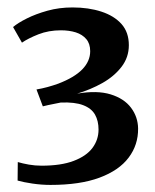

<svg xmlns="http://www.w3.org/2000/svg" viewBox="-20 -924 426 529"><path d="M119 -414.5Q95 -414.5 69.5 -418.2Q44 -422 28.5 -426.5L29 -477.5Q42.5 -473.5 59.5 -470.5Q76.5 -467.5 94.5 -467.5Q148.5 -467.5 183.2 -480.8Q218 -494 234.8 -516.5Q251.5 -539 251.5 -567Q251.5 -591 241.8 -608.2Q232 -625.5 209.2 -634.2Q186.5 -643 147.5 -641.5Q142.5 -640.5 132.5 -638.5Q122.5 -636.5 112.8 -634.5Q103 -632.5 98 -631L80.5 -677.5Q95.5 -680 111 -684.2Q126.5 -688.5 140.5 -693.5Q185 -710.5 206.8 -733Q228.5 -755.5 228.5 -783Q228.5 -803.5 217.8 -816.2Q207 -829 188.8 -834.8Q170.5 -840.5 148 -840.5Q114 -840.5 86 -829.5Q58 -818.5 40.5 -806.5L16 -849.5Q29.5 -861 54 -873.2Q78.5 -885.5 110.8 -894.5Q143 -903.5 180 -903.5Q224 -903.5 259.2 -892Q294.5 -880.5 314.8 -857.8Q335 -835 335 -799.5Q335 -766 314.8 -739.8Q294.5 -713.5 262 -695.2Q229.5 -677 192.5 -666Q247.5 -675.5 284.8 -664Q322 -652.5 341 -627.2Q360 -602 360.5 -570Q361 -525 334.5 -489.8Q308 -454.5 254.2 -434.5Q200.5 -414.5 119 -414.5Z"/></svg>

Font: Merriweather 36pt SemiBold
Style: Regular
Weight: 600
Version: Version 2.100